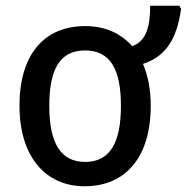

<svg xmlns="http://www.w3.org/2000/svg" viewBox="-20 -640 652 670"><path d="M506 -271C506 -328 496 -377 479 -417C561 -444 597 -506 612 -609L606 -620H504C504 -551 492 -496 441 -479C401 -525 344 -549 278 -549C134 -549 48 -450 48 -271C48 -92 140 10 275 10C419 10 506 -92 506 -271ZM152 -270C152 -399 189 -464 277 -464C364 -464 402 -399 402 -271C402 -142 364 -75 277 -75C191 -75 152 -142 152 -270Z"/></svg>

Font: Noto Sans SemiCondensed Medium
Style: Regular
Weight: 500
Width: 4
Designer: Monotype Design Team
Foundry: Monotype Imaging Inc.
Version: Version 2.013